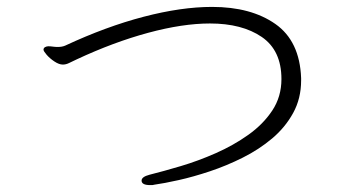

<svg xmlns="http://www.w3.org/2000/svg" viewBox="-20 -607 1040 556"><path d="M852 -374V-381Q848 -488 777.5 -537.5Q707 -587 594 -587Q505 -587 396 -558.5Q287 -530 169 -475Q160 -471 147 -471Q140 -471 133 -472Q126 -473 120 -473Q115 -473 110.5 -470.5Q106 -468 106 -463Q106 -459 115 -448.5Q124 -438 137.5 -429Q151 -420 162 -420Q171 -420 180 -424.5Q189 -429 202 -435Q309 -485 409 -512Q509 -539 588 -539Q681 -539 738 -500Q795 -461 795 -378Q795 -327 768.5 -287Q742 -247 699 -216.5Q656 -186 605 -163.5Q554 -141 503.5 -126Q453 -111 413 -101Q390 -95 390 -84Q390 -71 415 -71Q417 -71 420 -71Q423 -71 426 -72Q455 -76 497.5 -85.5Q540 -95 588 -111Q636 -127 683 -150.5Q730 -174 768 -206Q806 -238 829 -280Q852 -322 852 -374Z"/></svg>

Font: Klee One
Style: Regular
Weight: 400
Designer: Fontworks Inc.
Foundry: Fontworks Inc.
Version: Version 1.100